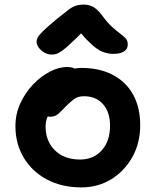

<svg xmlns="http://www.w3.org/2000/svg" viewBox="-20 -802 675 834"><path d="M333 12Q249 12 184.5 -22Q120 -56 83.5 -116.5Q47 -177 47 -254Q47 -307 68.5 -353.5Q90 -400 124 -435.5Q158 -471 197 -491Q236 -511 271 -511Q286 -511 299 -507Q301 -505 304 -504Q318 -507 333 -507Q413 -507 470.5 -476.5Q528 -446 558.5 -390.5Q589 -335 589 -258Q589 -181 555 -120Q521 -59 463.5 -23.5Q406 12 333 12ZM187 -296Q178 -275 178 -253Q178 -188 219 -148.5Q260 -109 328 -109Q386 -109 422 -149Q458 -189 458 -256Q458 -315 427.5 -349.5Q397 -384 345 -384Q319 -384 302.5 -372Q286 -360 266 -340Q251 -325 241.5 -315Q232 -305 222 -300Q212 -295 197 -295Q192 -295 187 -296ZM205 -565Q188 -565 173 -573.5Q158 -582 148.5 -595Q139 -608 139 -621Q139 -630 144 -639.5Q149 -649 167 -667Q185 -685 225 -718Q255 -741 272.5 -755.5Q290 -770 306 -776Q322 -782 345 -782Q369 -782 387.5 -770.5Q406 -759 425 -733Q448 -702 467.5 -684.5Q487 -667 502 -656Q517 -645 526 -635Q535 -625 535 -608Q535 -589 518.5 -578.5Q502 -568 472 -568Q448 -568 424.5 -577.5Q401 -587 374 -613Q355 -630 332 -657Q309 -633 292 -618Q266 -593 250.5 -582Q235 -571 225 -568Q215 -565 205 -565Z"/></svg>

Font: Shantell Sans Light SemiBold
Style: Regular
Weight: 600
Version: Version 1.008;[ac192a2d6]